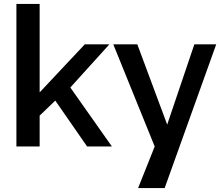

<svg xmlns="http://www.w3.org/2000/svg" viewBox="-20 -750 1141 983"><path d="M426 0 263 -235 183 -158V0H64V-730H183V-277L414 -523H540L340 -302L553 0Z M1087 -523 823 213H687L772 0L560 -523H683L836 -112L975 -523Z"/></svg>

Font: Rising Sun SemiBold
Style: Regular
Weight: 600
Designer: Matt McInerney, Pablo Impallari, Rodrigo Fuenzalida (Raleway font), Stephen Hutchings (Greek), Cristiano Sobral (main ch
Foundry: The Rising Sun Project Authors
Version: Version 4.327; ttfautohint (v1.8.4.7-5d5b-dirty)